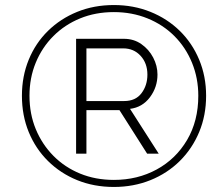

<svg xmlns="http://www.w3.org/2000/svg" viewBox="-20 -735 882 762"><path d="M432 7Q353 7 286.5 -20Q220 -47 170.5 -96Q121 -145 94 -211Q67 -277 67 -355Q67 -432 94 -498Q121 -564 170.5 -612.5Q220 -661 286.5 -688Q353 -715 432 -715Q510 -715 577 -688Q644 -661 693.5 -612.5Q743 -564 770.5 -498Q798 -432 798 -355Q798 -277 770.5 -211Q743 -145 693.5 -96Q644 -47 577 -20Q510 7 432 7ZM432 -21Q526 -21 602 -62.5Q678 -104 722.5 -179.5Q767 -255 767 -355Q767 -425 742 -486Q717 -547 672 -592Q627 -637 565.5 -662Q504 -687 432 -687Q359 -687 298 -662Q237 -637 192 -592Q147 -547 122 -486.5Q97 -426 97 -355Q97 -283 122 -222.5Q147 -162 192 -116.5Q237 -71 298 -46Q359 -21 432 -21ZM282 -581H472Q511 -581 541 -560Q571 -539 588 -506.5Q605 -474 605 -439Q605 -389 575 -349Q545 -309 496 -303L610 -125H564L454 -298H323V-125H282ZM473 -334Q518 -334 541.5 -365Q565 -396 565 -439Q565 -484 538 -513.5Q511 -543 469 -543H323V-334Z"/></svg>

Font: Raleway Light
Style: Italic
Weight: 300
Italic angle: -12°
Designer: Matt McInerney, Pablo Impallari, Rodrigo Fuenzalida
Foundry: Matt McInerney, Pablo Impallari, Rodrigo Fuenzalida
Version: Version 4.026